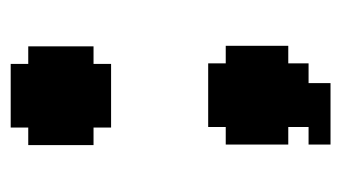

<svg xmlns="http://www.w3.org/2000/svg" viewBox="-156 -546 623 350"><g transform="rotate(-90 155.0 -371.5)"><path d="M213 -631H245V-512H213V-480H97V-512H65V-631H97V-663H213ZM246 -271V-157H214V-120H178V-80H66V-120H98V-157H66V-271H98V-303H214V-271Z"/></g></svg>

Font: DNF Bit Bit TTF
Style: Regular
Weight: 400
Designer: Kim So-Yeon
Foundry: NEOPLE Inc.
Version: Version 1.000;September 28, 2022;FontCreator 14.0.0.2872 64-